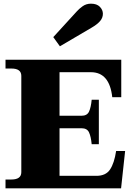

<svg xmlns="http://www.w3.org/2000/svg" viewBox="-20 -1025 731 1045"><path d="M306 -773 270 -823 397 -962Q409 -976 429 -990.5Q449 -1005 475 -1005Q507 -1005 523.5 -988Q540 -971 540 -950Q540 -928 524.5 -910Q509 -892 478 -874ZM661 -203 639 0H10V-48H42Q96 -48 96 -88V-612Q96 -652 42 -652H10V-700H640V-496H591Q576 -632 475 -632H304V-395H424Q454 -395 464.5 -417.5Q475 -440 479 -482H518V-240H479Q475 -282 464.5 -304.5Q454 -327 424 -327H304V-68H505Q556 -68 579 -102.5Q602 -137 612 -203Z"/></svg>

Font: Taviraj Black
Style: Regular
Weight: 900
Designer: Katatrad Team
Foundry: CadsonDemak
Version: Version 1.001